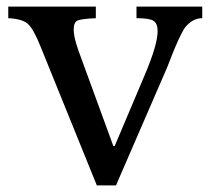

<svg xmlns="http://www.w3.org/2000/svg" viewBox="-20 -550 650 581"><path d="M273 11 104 -406Q81 -464 63.5 -478.5Q46 -493 5 -495V-530H270V-495Q227 -493 215 -488Q203 -483 203 -460Q203 -438 217 -398L323 -108H327L418 -323Q457 -415 457 -456Q457 -479 444.5 -487Q432 -495 393 -495V-530H592V-495Q563 -495 540 -467Q531 -454 519 -427.5Q507 -401 495 -369.5Q483 -338 478 -328L331 11Z"/></svg>

Font: Libre Baskerville
Style: Regular
Weight: 400
Designer: Pablo Impallari, Rodrigo Fuenzalida
Foundry: Pablo Impallari, Rodrigo Fuenzalida
Version: Version 1.000